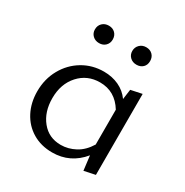

<svg xmlns="http://www.w3.org/2000/svg" viewBox="-145 -726 819 850"><g transform="rotate(30 264.5 -300.5)"><path d="M126 -562Q126 -582 139 -594.5Q152 -607 172 -607Q192 -607 204.5 -594.5Q217 -582 217 -562Q217 -543 204.5 -530.5Q192 -518 172 -518Q152 -518 139 -530.5Q126 -543 126 -562ZM317 -562Q317 -581 330 -594Q343 -607 363 -607Q383 -607 395.5 -594.5Q408 -582 408 -562Q408 -542 395.5 -530Q383 -518 363 -518Q343 -518 330 -530.5Q317 -543 317 -562ZM452 -420V-6L395 6L386 -68Q326 5 234 5Q177 5 133.5 -21Q90 -47 66 -93Q42 -139 42 -197Q42 -260 70.5 -311Q99 -362 147.5 -391Q196 -420 255 -420Q297 -420 331.5 -404Q366 -388 388 -357L395 -408ZM384 -122V-300Q341 -370 264 -370Q199 -370 157 -323.5Q115 -277 115 -204Q115 -134 152 -88.5Q189 -43 250 -43Q288 -43 323.5 -62Q359 -81 384 -122Z"/></g></svg>

Font: Ysabeau Infant
Style: Regular
Weight: 400
Designer: Christian Thalmann (Catharsis Fonts)
Version: Version 0.003